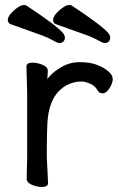

<svg xmlns="http://www.w3.org/2000/svg" viewBox="-20 -733 470 763"><path d="M171 -6Q171 10 147 10Q128 10 108 2Q86 -7 86 -23L88 -109V-364L85 -468Q85 -484 109 -484Q128 -484 148 -476Q170 -467 170 -452Q170 -440 169 -431.5Q168 -423 168 -419Q186 -443 215 -461Q253 -486 295.5 -486Q338 -486 365 -475.5Q392 -465 410 -450Q428 -435 428 -418.5Q428 -402 415 -382Q402 -362 388 -362Q374 -362 367 -375Q358 -392 338 -400.5Q318 -409 304 -409Q264 -409 230 -385Q180 -349 170 -264Q166 -229 166 -109ZM263 -712 265 -711Q386 -631 411 -601Q418 -591 418 -583Q418 -575 412.5 -568.5Q407 -562 395 -562Q388 -562 367.5 -574Q347 -586 300 -602L202 -637Q191 -642 191 -653.5Q191 -665 203 -679Q215 -693 230 -703Q245 -713 253 -713Q261 -713 263 -712ZM83 -712 85 -711Q206 -631 231 -601Q238 -591 238 -583Q238 -575 232.5 -568.5Q227 -562 215 -562Q208 -562 187.5 -574Q167 -586 120 -602L22 -637Q11 -642 11 -653.5Q11 -665 23 -679Q35 -693 50 -703Q65 -713 73 -713Q81 -713 83 -712Z"/></svg>

Font: Moon Stars Kai
Style: Bold
Weight: 700
Designer: GuiWonder
Version: Version 1.101